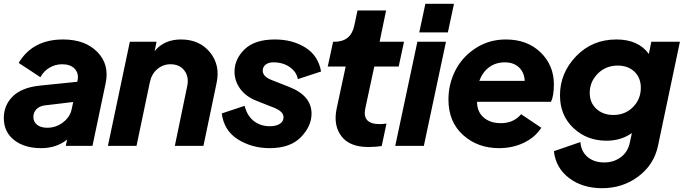

<svg xmlns="http://www.w3.org/2000/svg" viewBox="-23 -765 3586 1007"><path d="M308 -558Q423 -558 487.5 -492.5Q552 -427 531 -328L462 0H322L329 -33Q273 12 193 12Q105 12 51 -30.5Q-3 -73 -3 -146Q-3 -213 44 -259.5Q91 -306 186 -316L382 -336L384 -344Q391 -381 368.5 -404.5Q346 -428 303 -428Q267 -428 236.5 -410Q206 -392 189 -360L75 -435Q148 -558 308 -558ZM225 -95Q271 -95 308 -123.5Q345 -152 353 -193L361 -230L210 -212Q183 -208 167.5 -191.5Q152 -175 152 -152Q152 -126 171.5 -110.5Q191 -95 225 -95Z M926 -558Q1023 -558 1078 -491Q1133 -424 1113 -330L1044 0H894L959 -314Q969 -362 944 -395Q919 -428 871 -428Q832 -428 802 -402.5Q772 -377 763 -334L693 0H543L658 -546H798L788 -497Q838 -558 926 -558Z M1391 12Q1299 12 1225.5 -33.5Q1152 -79 1140 -170L1260 -210Q1273 -158 1308 -130.5Q1343 -103 1392 -103Q1425 -103 1444.5 -115.5Q1464 -128 1464 -150Q1464 -181 1412 -201L1323 -236Q1267 -258 1237 -299Q1207 -340 1207 -389Q1207 -455 1260 -506.5Q1313 -558 1419 -558Q1510 -558 1578 -516Q1646 -474 1661 -390L1539 -350Q1533 -387 1497.5 -412.5Q1462 -438 1411 -438Q1385 -438 1370 -426Q1355 -414 1355 -394Q1355 -364 1400 -346L1494 -309Q1611 -263 1611 -169Q1611 -103 1555 -45.5Q1499 12 1391 12Z M1908 6Q1810 6 1767 -51.5Q1724 -109 1743 -197L1790 -416H1696L1724 -546H1731Q1817 -546 1835 -630L1852 -710H2002L1968 -546H2096L2068 -416H1940L1893 -197Q1875 -114 1969 -114Q1983 -114 2004 -117L1979 1Q1946 6 1908 6Z M2176 -595 2208 -745H2358L2326 -595ZM2050 0 2166 -546H2316L2200 0Z M2882 -322Q2882 -263 2867 -231H2479Q2479 -179 2513.5 -149Q2548 -119 2604 -119Q2671 -119 2710 -166L2816 -95Q2784 -45 2725 -16.5Q2666 12 2594 12Q2482 12 2405.5 -57Q2329 -126 2329 -243Q2329 -323 2364.5 -394Q2400 -465 2470.5 -511.5Q2541 -558 2630 -558Q2742 -558 2812 -490.5Q2882 -423 2882 -322ZM2491 -341H2729Q2727 -385 2699 -411.5Q2671 -438 2625 -438Q2577 -438 2542.5 -412.5Q2508 -387 2491 -341Z M3393 -546H3543L3428 0Q3407 99 3325 160.5Q3243 222 3135 222Q3032 222 2962 169Q2892 116 2882 28L3021 -20Q3025 30 3059 58.5Q3093 87 3146 87Q3196 87 3233 59.5Q3270 32 3280 -16L3291 -67Q3234 -27 3158 -27Q3055 -27 2984.5 -93.5Q2914 -160 2914 -265Q2914 -382 2998.5 -470Q3083 -558 3210 -558Q3325 -558 3380 -482ZM3194 -162Q3256 -162 3297 -203.5Q3338 -245 3338 -305Q3338 -357 3304.5 -389Q3271 -421 3217 -421Q3154 -421 3112 -378.5Q3070 -336 3070 -278Q3070 -226 3105 -194Q3140 -162 3194 -162Z"/></svg>

Font: Plus Jakarta Display
Style: Bold Italic
Weight: 700
Italic angle: -12°
Designer: Gumpita Rahayu
Foundry: Tokotype Studio
Version: Version 1.000;hotconv 1.0.109;makeotfexe 2.5.65596